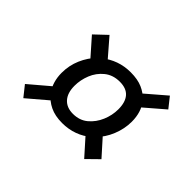

<svg xmlns="http://www.w3.org/2000/svg" viewBox="-97 -722 841 841"><g transform="rotate(45 323.0 -301.5)"><path d="M105 -70 66 -119 178 -214 172 -174Q159 -192 152 -216Q145 -240 145 -267Q145 -313 162.5 -353.5Q180 -394 210 -425L202 -387L120 -480L176 -533L259 -437L224 -436Q252 -459 285.5 -471Q319 -483 358 -483Q401 -483 430.5 -470Q460 -457 477 -437L444 -440L551 -532L589 -484L482 -392L484 -430Q514 -392 514 -333Q514 -289 496.5 -246Q479 -203 449 -174L451 -218L536 -123L482 -70L399 -163L437 -162Q410 -138 375.5 -125.5Q341 -113 302 -113Q258 -113 227 -128Q196 -143 178 -167H219ZM307 -175Q348 -175 376 -198.5Q404 -222 419 -257.5Q434 -293 434 -330Q434 -374 414 -397Q394 -420 353 -420Q311 -420 282 -396.5Q253 -373 239 -338Q225 -303 225 -267Q225 -223 246.5 -199Q268 -175 307 -175Z"/></g></svg>

Font: Bitter Thin Medium
Style: Italic
Weight: 500
Italic angle: -9°
Version: Version 3.021